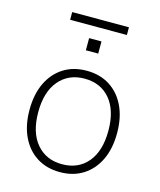

<svg xmlns="http://www.w3.org/2000/svg" viewBox="-113 -825 763 915"><g transform="rotate(15 269.0 -368.0)"><path d="M269 8Q203 8 154.5 -23Q106 -54 79.5 -110Q53 -166 53 -242Q53 -318 79.5 -374Q106 -430 154.5 -461Q203 -492 269 -492Q335 -492 383.5 -461Q432 -430 458.5 -374Q485 -318 485 -242Q485 -166 458.5 -110Q432 -54 383.5 -23Q335 8 269 8ZM269 -31Q349 -31 395.5 -86.5Q442 -142 442 -242Q442 -342 395.5 -397.5Q349 -453 269 -453Q190 -453 143 -397.5Q96 -342 96 -242Q96 -142 143 -86.5Q190 -31 269 -31ZM129 -706V-744H409V-706ZM239 -585V-645H300V-585Z"/></g></svg>

Font: Nunito Sans 12pt ExtraLight
Style: Regular
Weight: 200
Designer: Vernon Adams
Foundry: Vernon Adams
Version: Version 3.101;gftools[0.9.27]